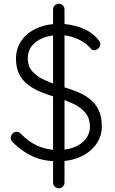

<svg xmlns="http://www.w3.org/2000/svg" viewBox="-20 -835 602 1006"><path d="M287.2 10Q211.2 10.8 155.2 -13.9Q99.2 -38.5 47.5 -88.5Q42.8 -92.8 39.5 -98.9Q36.2 -105 36.2 -113Q36.2 -124.8 45.6 -134.8Q55 -144.8 67.2 -144.8Q78.8 -144.8 88.5 -135Q128 -92.8 177.5 -70.8Q227 -48.8 284.2 -48.8Q331.8 -48.8 369.5 -64Q407.2 -79.2 429.2 -107Q451.2 -134.8 451.2 -171.8Q450.5 -217.5 425.8 -246Q401 -274.5 359.9 -293.1Q318.8 -311.8 269.2 -326.5Q228 -339 190.8 -354.4Q153.5 -369.8 124.9 -392.2Q96.2 -414.8 80 -447.8Q63.8 -480.8 63.8 -527.5Q63.8 -580.5 92 -621.6Q120.2 -662.8 171.6 -686.4Q223 -710 291.2 -710Q350.2 -710 404.6 -689.8Q459 -669.5 491 -631.2Q505.8 -615 505.8 -602.2Q505.8 -591.5 495.9 -581.8Q486 -572 473.5 -572Q463.8 -572 457 -578.8Q439.5 -600.2 413.6 -616.5Q387.8 -632.8 356.2 -642Q324.8 -651.2 291.2 -651.2Q243.8 -651.2 206.4 -636.5Q169 -621.8 147.2 -594.9Q125.5 -568 125.5 -529.5Q125.5 -487.5 149.8 -460.5Q174 -433.5 213 -416Q252 -398.5 295.8 -384.2Q339.2 -371.8 378.8 -356.4Q418.2 -341 448.6 -317.9Q479 -294.8 496.2 -259.6Q513.5 -224.5 513.5 -172Q513.5 -121.2 484.6 -80.2Q455.8 -39.2 405.1 -15Q354.5 9.2 287.2 10ZM318 -785V121Q318 133.5 309.5 142.4Q301 151.2 287.8 151.2Q274.8 151.2 266.4 142.4Q258 133.5 258 121V-785Q258 -797.5 266.5 -806.4Q275 -815.2 288.2 -815.2Q301.5 -815.2 309.8 -806.4Q318 -797.5 318 -785Z"/></svg>

Font: Quicksand Variable Light
Style: Regular
Weight: 300
Designer: Andrew Paglinawan
Foundry: Andrew Paglinawan
Version: Version 3.004